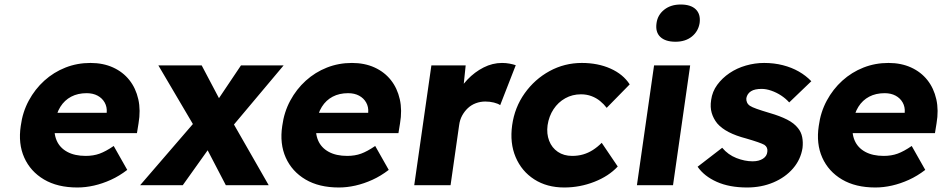

<svg xmlns="http://www.w3.org/2000/svg" viewBox="-20 -821 4176 851"><path d="M323 10Q235 10 175 -25.5Q115 -61 87.5 -122.5Q60 -184 72 -263Q80 -324 107.5 -375Q135 -426 176.5 -463.5Q218 -501 270 -521.5Q322 -542 381 -542Q437 -542 481 -522Q525 -502 553.5 -466Q582 -430 593 -381Q604 -332 594 -274L587 -231H164L154 -321H470L450 -302L453 -322Q455 -347 444 -366.5Q433 -386 412.5 -397Q392 -408 364 -408Q325 -408 295.5 -392.5Q266 -377 247.5 -347.5Q229 -318 223 -275Q217 -231 231 -198.5Q245 -166 278 -148Q311 -130 360 -130Q394 -130 421.5 -140Q449 -150 484 -174L544 -68Q509 -41 471.5 -24Q434 -7 396.5 1.5Q359 10 323 10Z M981 0 892 -171 851 -244 682 -531H874L960 -368L1005 -290L1171 0ZM601 0 858 -298 929 -195 790 0ZM985 -231 915 -333 1048 -531H1237Z M1482 10Q1394 10 1334 -25.5Q1274 -61 1246.5 -122.5Q1219 -184 1231 -263Q1239 -324 1266.5 -375Q1294 -426 1335.5 -463.5Q1377 -501 1429 -521.5Q1481 -542 1540 -542Q1596 -542 1640 -522Q1684 -502 1712.5 -466Q1741 -430 1752 -381Q1763 -332 1753 -274L1746 -231H1323L1313 -321H1629L1609 -302L1612 -322Q1614 -347 1603 -366.5Q1592 -386 1571.5 -397Q1551 -408 1523 -408Q1484 -408 1454.5 -392.5Q1425 -377 1406.5 -347.5Q1388 -318 1382 -275Q1376 -231 1390 -198.5Q1404 -166 1437 -148Q1470 -130 1519 -130Q1553 -130 1580.5 -140Q1608 -150 1643 -174L1703 -68Q1668 -41 1630.5 -24Q1593 -7 1555.5 1.5Q1518 10 1482 10Z M1816 0 1892 -531H2044L2026 -358L2001 -391Q2019 -434 2051.5 -468Q2084 -502 2123.5 -522Q2163 -542 2205 -542Q2223 -542 2238.5 -539Q2254 -536 2266 -532L2197 -355Q2187 -362 2169 -366.5Q2151 -371 2131 -371Q2109 -371 2089 -363.5Q2069 -356 2054 -342Q2039 -328 2028.5 -309Q2018 -290 2015 -266L1977 0Z M2481 10Q2404 10 2348 -26Q2292 -62 2265.5 -124.5Q2239 -187 2250 -266Q2261 -345 2305.5 -407.5Q2350 -470 2416 -506Q2482 -542 2559 -542Q2630 -542 2686 -517Q2742 -492 2771 -447L2669 -343Q2657 -359 2640 -373Q2623 -387 2601.5 -395Q2580 -403 2555 -403Q2517 -403 2485.5 -385.5Q2454 -368 2433.5 -337Q2413 -306 2407 -266Q2402 -228 2414 -197Q2426 -166 2452.5 -148Q2479 -130 2516 -130Q2542 -130 2564.5 -136.5Q2587 -143 2607.5 -156Q2628 -169 2647 -188L2718 -83Q2678 -40 2614 -15Q2550 10 2481 10Z M2803 0 2879 -531H3039L2963 0ZM2974 -636Q2929 -636 2906.5 -657.5Q2884 -679 2890 -719Q2895 -755 2924 -778Q2953 -801 2997 -801Q3042 -801 3064 -779.5Q3086 -758 3081 -719Q3075 -682 3046.5 -659Q3018 -636 2974 -636Z M3291 10Q3213 10 3157 -15Q3101 -40 3072 -82L3181 -166Q3207 -135 3244 -120.5Q3281 -106 3316 -106Q3330 -106 3341.5 -109Q3353 -112 3361.5 -117.5Q3370 -123 3375 -130.5Q3380 -138 3381 -148Q3384 -168 3368 -179Q3359 -184 3339 -191Q3319 -198 3288 -207Q3242 -219 3210 -235.5Q3178 -252 3159 -274Q3142 -295 3134.5 -320.5Q3127 -346 3132 -378Q3137 -415 3159 -445Q3181 -475 3213.5 -497Q3246 -519 3286 -530.5Q3326 -542 3367 -542Q3411 -542 3450 -532Q3489 -522 3520.5 -504Q3552 -486 3576 -461L3478 -367Q3463 -384 3442.5 -397.5Q3422 -411 3399 -419Q3376 -427 3356 -427Q3341 -427 3329 -424.5Q3317 -422 3308.5 -416.5Q3300 -411 3295 -403.5Q3290 -396 3288 -386Q3287 -376 3291 -367Q3295 -358 3304 -352Q3313 -346 3334 -338.5Q3355 -331 3392 -320Q3437 -307 3468.5 -291Q3500 -275 3517 -253Q3531 -236 3535.5 -213.5Q3540 -191 3537 -165Q3529 -114 3495 -74.5Q3461 -35 3408 -12.5Q3355 10 3291 10Z M3860 10Q3772 10 3712 -25.5Q3652 -61 3624.5 -122.5Q3597 -184 3609 -263Q3617 -324 3644.5 -375Q3672 -426 3713.5 -463.5Q3755 -501 3807 -521.5Q3859 -542 3918 -542Q3974 -542 4018 -522Q4062 -502 4090.5 -466Q4119 -430 4130 -381Q4141 -332 4131 -274L4124 -231H3701L3691 -321H4007L3987 -302L3990 -322Q3992 -347 3981 -366.5Q3970 -386 3949.5 -397Q3929 -408 3901 -408Q3862 -408 3832.5 -392.5Q3803 -377 3784.5 -347.5Q3766 -318 3760 -275Q3754 -231 3768 -198.5Q3782 -166 3815 -148Q3848 -130 3897 -130Q3931 -130 3958.5 -140Q3986 -150 4021 -174L4081 -68Q4046 -41 4008.5 -24Q3971 -7 3933.5 1.5Q3896 10 3860 10Z"/></svg>

Font: Lexend
Style: Bold Italic
Weight: 700
Italic angle: -8.13011°
Designer: Bonnie Shaver-Troup, Thomas Jockin
Foundry: Lexend
Version: Version 1.007